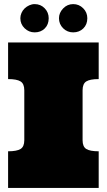

<svg xmlns="http://www.w3.org/2000/svg" viewBox="-20 -929 528 949"><path d="M20 0V-181.2Q63 -181.2 81.5 -192.6Q100.1 -204.1 100.1 -235.8V-482.9Q100.1 -515.1 81.5 -526.6Q63 -538.1 20 -538.1V-719.2H467.8V-538.1Q424.8 -538.1 406.5 -526.6Q388.2 -515.1 388.2 -482.9V-235.8Q388.2 -204.1 406.5 -192.6Q424.8 -181.2 467.8 -181.2V0ZM80.6 -838.9Q80.6 -852.1 86.2 -865Q91.8 -877.9 101.8 -887.5Q111.8 -897 124.8 -902.8Q137.7 -908.7 151.4 -908.7Q180.7 -908.7 200.7 -888.2Q220.7 -867.7 220.7 -838.9Q220.7 -807.6 201.2 -788.3Q181.6 -769 151.4 -769Q122.6 -769 101.6 -789.3Q80.6 -809.6 80.6 -838.9ZM271.5 -838.9Q271.5 -865.7 292 -887.2Q312.5 -908.7 341.8 -908.7Q370.6 -908.7 391.1 -888.2Q411.6 -867.7 411.6 -838.9Q411.6 -807.6 391.6 -788.3Q371.6 -769 341.8 -769Q312.5 -769 292 -789.3Q271.5 -809.6 271.5 -838.9Z"/></svg>

Font: Ultra
Style: Regular
Weight: 400
Designer: Astigmatic (AOETI)
Foundry: Astigmatic (AOETI)
Version: Version 1.001